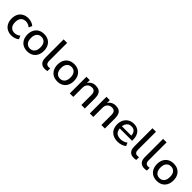

<svg xmlns="http://www.w3.org/2000/svg" viewBox="431 -2348 3999 3999"><g transform="rotate(45 2431.0 -348.0)"><path d="M292 9Q217 9 161.5 -22.5Q106 -54 76 -112Q46 -170 46 -247Q46 -325 76 -381.5Q106 -438 161.5 -468.5Q217 -499 293 -499Q340 -499 385.5 -483Q431 -467 461 -439L428 -365Q400 -391 366 -403.5Q332 -416 301 -416Q229 -416 190 -372Q151 -328 151 -246Q151 -165 190 -119.5Q229 -74 301 -74Q332 -74 366 -86.5Q400 -99 427 -124L460 -50Q431 -23 385 -7Q339 9 292 9Z M757 9Q683 9 628.5 -22Q574 -53 544 -110.5Q514 -168 514 -245Q514 -323 544 -380Q574 -437 628.5 -468Q683 -499 757 -499Q831 -499 885.5 -468Q940 -437 970 -380Q1000 -323 1000 -245Q1000 -168 970 -110.5Q940 -53 885.5 -22Q831 9 757 9ZM757 -72Q821 -72 859 -117Q897 -162 897 -246Q897 -329 859 -373Q821 -417 757 -417Q693 -417 655 -373Q617 -329 617 -246Q617 -162 655 -117Q693 -72 757 -72Z M1279 9Q1200 9 1160 -36Q1120 -81 1120 -166V-705H1223V-173Q1223 -141 1232 -119.5Q1241 -98 1258.5 -87Q1276 -76 1302 -76Q1314 -76 1326 -77Q1338 -78 1349 -82L1348 0Q1331 5 1314.5 7Q1298 9 1279 9Z M1643 9Q1569 9 1514.5 -22Q1460 -53 1430 -110.5Q1400 -168 1400 -245Q1400 -323 1430 -380Q1460 -437 1514.5 -468Q1569 -499 1643 -499Q1717 -499 1771.5 -468Q1826 -437 1856 -380Q1886 -323 1886 -245Q1886 -168 1856 -110.5Q1826 -53 1771.5 -22Q1717 9 1643 9ZM1643 -72Q1707 -72 1745 -117Q1783 -162 1783 -246Q1783 -329 1745 -373Q1707 -417 1643 -417Q1579 -417 1541 -373Q1503 -329 1503 -246Q1503 -162 1541 -117Q1579 -72 1643 -72Z M2006 0V-490H2105V-386H2097Q2119 -441 2166.5 -470Q2214 -499 2274 -499Q2334 -499 2373 -477.5Q2412 -456 2431 -412Q2450 -368 2450 -301V0H2347V-295Q2347 -336 2336.5 -362.5Q2326 -389 2303.5 -402.5Q2281 -416 2246 -416Q2205 -416 2174 -398Q2143 -380 2126 -348.5Q2109 -317 2109 -276V0Z M2596 0V-490H2695V-386H2687Q2709 -441 2756.5 -470Q2804 -499 2864 -499Q2924 -499 2963 -477.5Q3002 -456 3021 -412Q3040 -368 3040 -301V0H2937V-295Q2937 -336 2926.5 -362.5Q2916 -389 2893.5 -402.5Q2871 -416 2836 -416Q2795 -416 2764 -398Q2733 -380 2716 -348.5Q2699 -317 2699 -276V0Z M3420 9Q3339 9 3280 -21.5Q3221 -52 3189.5 -109Q3158 -166 3158 -244Q3158 -320 3188.5 -377Q3219 -434 3273.5 -466.5Q3328 -499 3400 -499Q3469 -499 3518 -469Q3567 -439 3594 -384.5Q3621 -330 3621 -254V-220H3238V-284H3550L3534 -269Q3534 -344 3500 -384.5Q3466 -425 3403 -425Q3356 -425 3323.5 -404Q3291 -383 3273.5 -345Q3256 -307 3256 -254V-247Q3256 -189 3275 -150Q3294 -111 3331 -91.5Q3368 -72 3422 -72Q3463 -72 3504 -84.5Q3545 -97 3581 -125L3612 -54Q3577 -24 3525 -7.5Q3473 9 3420 9Z M3896 9Q3817 9 3777 -36Q3737 -81 3737 -166V-705H3840V-173Q3840 -141 3849 -119.5Q3858 -98 3875.5 -87Q3893 -76 3919 -76Q3931 -76 3943 -77Q3955 -78 3966 -82L3965 0Q3948 5 3931.5 7Q3915 9 3896 9Z M4209 9Q4130 9 4090 -36Q4050 -81 4050 -166V-705H4153V-173Q4153 -141 4162 -119.5Q4171 -98 4188.5 -87Q4206 -76 4232 -76Q4244 -76 4256 -77Q4268 -78 4279 -82L4278 0Q4261 5 4244.5 7Q4228 9 4209 9Z M4573 9Q4499 9 4444.5 -22Q4390 -53 4360 -110.5Q4330 -168 4330 -245Q4330 -323 4360 -380Q4390 -437 4444.5 -468Q4499 -499 4573 -499Q4647 -499 4701.5 -468Q4756 -437 4786 -380Q4816 -323 4816 -245Q4816 -168 4786 -110.5Q4756 -53 4701.5 -22Q4647 9 4573 9ZM4573 -72Q4637 -72 4675 -117Q4713 -162 4713 -246Q4713 -329 4675 -373Q4637 -417 4573 -417Q4509 -417 4471 -373Q4433 -329 4433 -246Q4433 -162 4471 -117Q4509 -72 4573 -72Z"/></g></svg>

Font: Nunito Sans 11pt SemiBold
Style: Regular
Weight: 600
Version: Version 3.101;gftools[0.9.27]